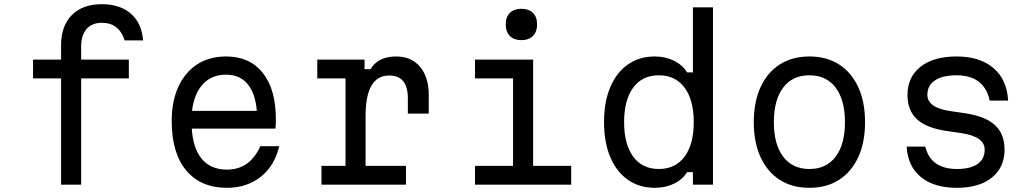

<svg xmlns="http://www.w3.org/2000/svg" viewBox="-20 -883 4940 918"><path d="M368 0H272V-508H138V-598H272V-667Q272 -759 323.5 -811Q375 -863 467 -863Q554 -863 606 -817.5Q658 -772 664 -690H576Q549 -774 467 -774Q420 -774 394 -744.5Q368 -715 368 -661V-598H596V-508H368Z M1315 -184Q1293 -90 1226.5 -37.5Q1160 15 1065 15Q940 15 870.5 -68Q801 -151 801 -304Q801 -399 833 -468.5Q865 -538 923 -575.5Q981 -613 1061 -613Q1174 -613 1236.5 -534.5Q1299 -456 1299 -312Q1299 -301 1298.5 -289.5Q1298 -278 1297 -268H897Q903 -172 946 -122Q989 -72 1065 -72Q1174 -72 1225 -184ZM1061 -526Q992 -526 950 -480.5Q908 -435 898 -353H1208Q1201 -437 1163.5 -481.5Q1126 -526 1061 -526Z M1497 -598H1723V-552H1751Q1788 -613 1874 -613Q1947 -613 1988.5 -563.5Q2030 -514 2030 -428V-340H1930V-413Q1930 -522 1841 -522Q1728 -522 1728 -329V-90H1921V0H1517V-90H1632V-508H1497Z M2251 -598H2529V-90H2711V0H2251V-90H2433V-508H2251ZM2473 -691Q2438 -691 2418 -711Q2398 -731 2398 -766Q2398 -802 2418 -821.5Q2438 -841 2473 -841Q2508 -841 2528 -821.5Q2548 -802 2548 -766Q2548 -731 2528 -711Q2508 -691 2473 -691Z M3111 15Q3037 15 2982.5 -23Q2928 -61 2898 -131.5Q2868 -202 2868 -299Q2868 -396 2898 -466.5Q2928 -537 2982.5 -575Q3037 -613 3111 -613Q3162 -613 3203 -592.5Q3244 -572 3265 -537H3293V-848H3389V0H3293V-60H3265Q3244 -25 3203 -5Q3162 15 3111 15ZM3130 -75Q3209 -75 3253 -134Q3297 -193 3297 -299Q3297 -405 3253 -464Q3209 -523 3130 -523Q3051 -523 3007.5 -464Q2964 -405 2964 -299Q2964 -193 3007.5 -134Q3051 -75 3130 -75Z M3850 15Q3768 15 3708.5 -23Q3649 -61 3616.5 -131.5Q3584 -202 3584 -299Q3584 -396 3616.5 -466.5Q3649 -537 3708.5 -575Q3768 -613 3850 -613Q3932 -613 3991.5 -575Q4051 -537 4083.5 -466.5Q4116 -396 4116 -299Q4116 -202 4083.5 -131.5Q4051 -61 3991.5 -23Q3932 15 3850 15ZM3850 -75Q3931 -75 3975.5 -134Q4020 -193 4020 -299Q4020 -405 3975.5 -464Q3931 -523 3850 -523Q3769 -523 3724.5 -464Q3680 -405 3680 -299Q3680 -193 3724.5 -134Q3769 -75 3850 -75Z M4404 -182Q4430 -75 4556 -75Q4620 -75 4654 -99Q4688 -123 4688 -167Q4688 -229 4580 -246L4505 -257Q4409 -271 4364 -313Q4319 -355 4319 -429Q4319 -515 4381.5 -564Q4444 -613 4554 -613Q4665 -613 4730 -557.5Q4795 -502 4800 -402H4712Q4686 -523 4553 -523Q4486 -523 4450 -498.5Q4414 -474 4414 -430Q4414 -368 4523 -352L4598 -341Q4693 -326 4738 -284Q4783 -242 4783 -168Q4783 -83 4722.5 -34Q4662 15 4555 15Q4446 15 4383 -36.5Q4320 -88 4315 -182Z"/></svg>

Font: Martian Mono Light
Style: Regular
Weight: 300
Monospace: yes
Designer: Roman Shamin
Foundry: Evil Martians
Version: Version 1.000; ttfautohint (v1.8.4.7-5d5b)